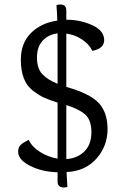

<svg xmlns="http://www.w3.org/2000/svg" viewBox="-20 -759 575 857"><path d="M237 -385V-610Q196 -605 170.5 -577.5Q145 -550 145 -502Q145 -454 168.5 -428.5Q192 -403 237 -385ZM276 -290V-49Q325 -52 356.5 -83Q388 -114 388 -169Q388 -224 359.5 -248.5Q331 -273 276 -290ZM392 -532Q378 -562 346 -583Q314 -604 276 -609V-371Q380 -342 420 -300Q460 -258 460 -182.5Q460 -107 410.5 -51Q361 5 277 9Q279 53 281 76L266 78Q237 78 237 51V10Q167 8 114 -19Q61 -46 61 -82Q61 -102 72.5 -112.5Q84 -123 108 -135Q123 -103 159 -80.5Q195 -58 237 -51V-301Q199 -313 176 -323.5Q153 -334 126 -355Q73 -396 73 -492Q73 -567 118.5 -612Q164 -657 236 -667Q234 -714 232 -736Q242 -739 249 -739Q276 -739 276 -712V-671Q339 -671 392 -646.5Q445 -622 445 -580Q445 -542 392 -532Z"/></svg>

Font: Overlock Mod
Style: Regular
Weight: 400
Designer: Dario Muhafara
Foundry: Dario Manuel Muhafara
Version: Version 1.001